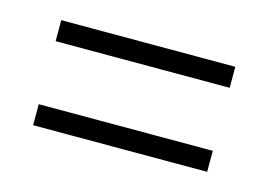

<svg xmlns="http://www.w3.org/2000/svg" viewBox="-41 -397 432 309"><g transform="rotate(15 175.0 -242.5)"><path d="M30 -190H320V-155H30ZM30 -330H320V-295H30Z"/></g></svg>

Font: Glametrix
Style: Light
Weight: 300
Designer: gluk
Foundry: gluk
Version: Version 0.40